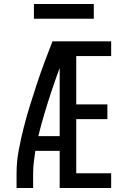

<svg xmlns="http://www.w3.org/2000/svg" viewBox="-20 -942 640 962"><path d="M63 0V-74Q63 -131 73.5 -187.5Q84 -244 98 -299.5Q112 -355 129 -410Q146 -465 164 -519.5Q182 -574 202 -628Q222 -682 243 -735H279V-722L320 -708Q298 -653 277.5 -597.5Q257 -542 238.5 -486.5Q220 -431 203 -374Q186 -317 172 -260H279V-186H157Q153 -158 149.5 -130Q146 -102 146 -74V0ZM279 0V-735H537V-661H362V-419H518V-345H362V-74H537V0ZM150 -848V-922H450V-848Z"/></svg>

Font: Bmono
Style: Regular
Weight: 400
Monospace: yes
Designer: Belleve Invis
Foundry: Belleve Invis
Version: Version 11.2.2; ttfautohint (v1.8.2)